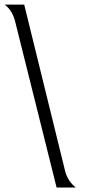

<svg xmlns="http://www.w3.org/2000/svg" viewBox="-40 -778 374 848"><path d="M66.9 -757.8 248 -21Q253.4 -0.5 265.1 17.8Q276.9 36.1 294.9 50.3H210L25.9 -687Q21 -706.1 10 -724.9Q-1 -743.7 -19.5 -757.8Z"/></svg>

Font: 003 KoZ KJR
Style: Regular
Weight: 400
Designer: Ko Z, Min Khaing
Foundry: Your Own Font Foundry
Version: Version 2.50;March 29, 2020;